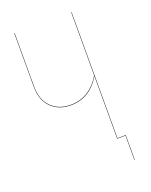

<svg xmlns="http://www.w3.org/2000/svg" viewBox="-150 -761 766 972"><g transform="rotate(-20 232.5 -274.5)"><path d="M358.9 -2H403.8V130.9H401.9V0H356.9V-337.4Q297.9 -238.8 194.8 -238.8Q129.9 -238.8 89.8 -279.1Q49.8 -319.3 49.8 -392.1V-680.2H51.8V-392.1Q51.8 -320.3 91.3 -280.8Q130.9 -241.2 194.8 -241.2Q296.9 -241.2 356.9 -340.3V-680.2H358.9Z"/></g></svg>

Font: Fira Sans Compressed Two
Style: Regular
Weight: 100
Width: 1
Designer: Carrois Corporate & Edenspiekermann AG
Foundry: Carrois Corporate GbR & Edenspiekermann AG
Version: Version 4.203;PS 004.203;hotconv 1.0.88;makeotf.lib2.5.64775